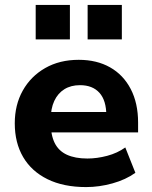

<svg xmlns="http://www.w3.org/2000/svg" viewBox="-20 -749 617 780"><path d="M330 11Q238 11 173 -21Q108 -53 74 -111Q40 -169 40 -248Q40 -323 72.5 -381Q105 -439 163.5 -472.5Q222 -506 300 -506Q373 -506 427 -475.5Q481 -445 511 -387.5Q541 -330 541 -251V-211H166V-294H426L412 -279Q412 -341 384 -372Q356 -403 305 -403Q268 -403 241.5 -386.5Q215 -370 200.5 -339Q186 -308 186 -263V-252Q186 -201 202 -168.5Q218 -136 251.5 -120.5Q285 -105 335 -105Q374 -105 415.5 -116Q457 -127 489 -150L530 -47Q491 -19 437 -4Q383 11 330 11ZM336 -589V-729H475V-589ZM125 -589V-729H264V-589Z"/></svg>

Font: Nunito Sans 10pt ExtraBold
Style: Regular
Weight: 800
Designer: Vernon Adams
Foundry: Vernon Adams
Version: Version 3.101;gftools[0.9.27]